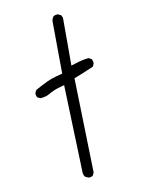

<svg xmlns="http://www.w3.org/2000/svg" viewBox="-87 -853 673 896"><g transform="rotate(-10 250.0 -404.5)"><path d="M260.7 -16.6Q272 -16.6 279.8 -22L286.6 -36.1L274.9 -484.4Q325.7 -504.4 368.2 -522.9L374.5 -535.6Q375 -537.1 375 -538.1Q375 -550.3 369.1 -559.1L355.5 -565.9Q325.7 -563.5 288.6 -550.8L271 -545.4V-772.5L264.6 -785.2L251.5 -791.5Q250 -792 248.5 -792Q235.8 -792 228 -785.6Q221.7 -777.3 220.2 -766.6L222.2 -516.1Q199.7 -510.3 188 -506.8Q165.5 -500 150.4 -493.2Q122.6 -480 89.8 -461.9L83.5 -448.7Q83 -447.3 83 -446.3Q83 -435.1 88.4 -427.2L102.5 -420.4Q131.3 -422.9 147 -433.1Q168.5 -446.8 205.6 -457L221.7 -461.4L235.8 -42Q237.3 -32.2 242.7 -24.4L258.3 -17.1Q259.8 -16.6 260.7 -16.6Z"/></g></svg>

Font: NaikaiFont
Style: ExtraLight
Weight: 200
Version: Version 1.89